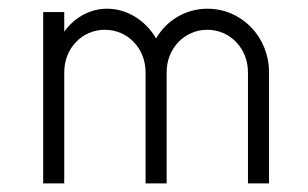

<svg xmlns="http://www.w3.org/2000/svg" viewBox="-20 -425 715 445"><path d="M80.1 0H128.9V-257.3C128.9 -313.5 170.4 -356 223.1 -356C275.4 -356 317.4 -313.5 317.4 -257.3V0H366.2V-257.3C366.2 -313.5 408.2 -356 460.4 -356C512.7 -356 554.7 -313.5 554.7 -257.3V0H603.5V-257.3C603.5 -339.8 540 -404.8 460.9 -404.8C410.2 -404.8 366.2 -377.9 341.8 -335.9C317.4 -377.9 274.4 -404.8 228 -404.8C188 -404.8 151.9 -383.8 128.9 -351.6V-397H80.1Z"/></svg>

Font: Now Light
Style: Regular
Weight: 300
Designer: Alfredo Marco Pradil
Foundry: Alfredo Marco Pradil
Version: Version 1.200;hotconv 1.0.109;makeotfexe 2.5.65596